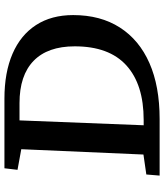

<svg xmlns="http://www.w3.org/2000/svg" viewBox="43 -783 740 866"><g transform="rotate(-90 413.0 -350.0)"><path d="M54 0 59 -60 149 -73 173 -624 80 -641 87 -700H401Q519 -700 603.5 -663.5Q688 -627 733 -557.5Q778 -488 778 -390Q778 -267 722 -179.5Q666 -92 561.5 -46Q457 0 309 0ZM281 -72H305Q465 -72 551 -150Q637 -228 637 -383Q637 -505 571.5 -568.5Q506 -632 381 -632H303Z"/></g></svg>

Font: Literata 7pt SemiBold
Style: Italic
Weight: 600
Italic angle: -2°
Designer: Latin by Veronika Burian and Jose Scaglione. Greek by Irene Vlachou. Cyrillic by Vera Evstafieva
Foundry: TypeTogether
Version: Version 3.002